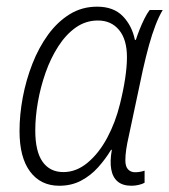

<svg xmlns="http://www.w3.org/2000/svg" viewBox="-20 -561 520 590"><path d="M162.1 9.8Q105 9.8 72.5 -33.7Q40 -77.1 40 -158.2Q40 -208.5 50 -262Q60.1 -315.4 79.6 -365.2Q99.1 -415 127.9 -454.6Q156.7 -494.1 194.3 -517.3Q231.9 -540.5 278.3 -540.5Q329.1 -540.5 357.4 -511.2Q385.7 -481.9 394.5 -438.5H397.5Q401.9 -452.6 408.7 -469.7Q415.5 -486.8 423.6 -503.2Q431.6 -519.5 439.9 -530.3H480Q468.3 -510.7 457.8 -483.4Q447.3 -456.1 437.7 -421.6Q428.2 -387.2 418.9 -345.7L376 -144Q370.6 -120.6 367.9 -102.1Q365.2 -83.5 365.2 -68.4Q365.2 -49.3 373.5 -40.5Q381.8 -31.7 395 -31.7Q402.8 -31.7 410.2 -33Q417.5 -34.2 424.3 -36.6V0.5Q418 4.4 406.5 7.1Q395 9.8 384.3 9.8Q356.9 9.8 341.6 -3.2Q326.2 -16.1 321.8 -40.8Q317.4 -65.4 323.7 -100.6H321.3Q304.2 -72.3 281.5 -46.9Q258.8 -21.5 229.2 -5.9Q199.7 9.8 162.1 9.8ZM174.8 -32.2Q214.8 -32.2 249.5 -61.3Q284.2 -90.3 309.6 -137.9Q335 -185.5 348.6 -241.2Q358.9 -282.2 364.5 -319.3Q370.1 -356.4 370.1 -385.3Q370.1 -439.5 345.9 -468.8Q321.8 -498 280.8 -498Q243.7 -498 213.1 -476.6Q182.6 -455.1 159.2 -418.7Q135.7 -382.3 120.1 -337.9Q104.5 -293.5 96.4 -247.3Q88.4 -201.2 88.4 -160.2Q88.4 -95.7 110.8 -64Q133.3 -32.2 174.8 -32.2Z"/></svg>

Font: Open Sans SemiCondensed Light
Style: Italic
Weight: 300
Width: 4
Italic angle: -12°
Designer: Monotype Design Team
Foundry: Monotype Imaging Inc.
Version: Version 3.000